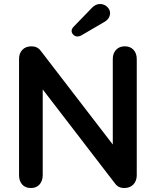

<svg xmlns="http://www.w3.org/2000/svg" viewBox="-20 -944 787 970"><path d="M670.9 -646V-59.1Q670.9 -30.3 654.1 -12.2Q637.2 5.9 607.4 5.9Q577.6 5.9 561 -17.1L195.8 -492.2V-59.1Q195.8 -30.3 179.9 -12.2Q164.1 5.9 136 5.9Q107.9 5.9 92 -12Q76.2 -29.8 76.2 -59.1V-646Q76.2 -674.8 93 -692.4Q109.9 -710 139.4 -710Q168.9 -710 186 -687L549.8 -213.9V-646Q549.8 -674.8 566.4 -692.4Q583 -710 610.6 -710Q638.2 -710 654.5 -692.4Q670.9 -674.8 670.9 -646ZM353 -810.1 443.8 -903.8Q462.9 -923.8 484.9 -923.8Q506.8 -923.8 521.5 -909.4Q536.1 -895 536.1 -878.9Q536.1 -847.7 502 -830.1L389.2 -764.2Q380.9 -759.8 370.4 -759.8Q359.9 -759.8 350.8 -768.3Q341.8 -776.9 341.8 -787.8Q341.8 -798.8 353 -810.1Z"/></svg>

Font: Nunito-Bold
Style: Bold
Weight: 700
Designer: Vernon Adams
Foundry: newtypography
Version: Version 3.000